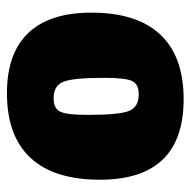

<svg xmlns="http://www.w3.org/2000/svg" viewBox="-18 -506 536 539"><g transform="rotate(-90 249.5 -236.0)"><path d="M258 -484Q370 -484 427 -424Q484 -364 484 -247Q484 -119 422.5 -53.5Q361 12 241 12Q15 12 15 -223Q15 -352 76.5 -418Q138 -484 258 -484ZM244 -353Q215 -353 206 -334.5Q197 -316 197 -257Q197 -169 208 -141.5Q219 -114 255 -114Q283 -114 292 -132.5Q301 -151 301 -211Q301 -298 290 -325.5Q279 -353 244 -353Z"/></g></svg>

Font: Alegreya Sans Black
Style: Regular
Weight: 900
Designer: Juan Pablo del Peral
Foundry: Huerta Tipografica
Version: Version 2.007